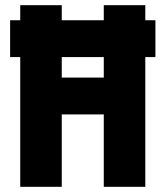

<svg xmlns="http://www.w3.org/2000/svg" viewBox="-20 -720 639 740"><path d="M19 -642H579V-500H19ZM380 -700H540V0H380V-279H218V0H58V-700H218V-421H380Z"/></svg>

Font: Phudu
Style: Bold
Weight: 700
Version: Version 1.005;gftools[0.9.23]